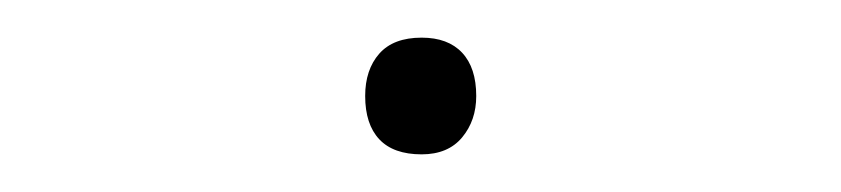

<svg xmlns="http://www.w3.org/2000/svg" viewBox="-20 -77 447 102"><path d="M204 5Q189 5 181.5 -3Q174 -11 174 -26Q174 -40 181.5 -48.5Q189 -57 204 -57Q218 -57 225.5 -49Q233 -41 233 -26Q233 -13 225.5 -4Q218 5 204 5Z"/></svg>

Font: Lexend Giga Thin
Style: Regular
Weight: 250
Version: Version 1.007